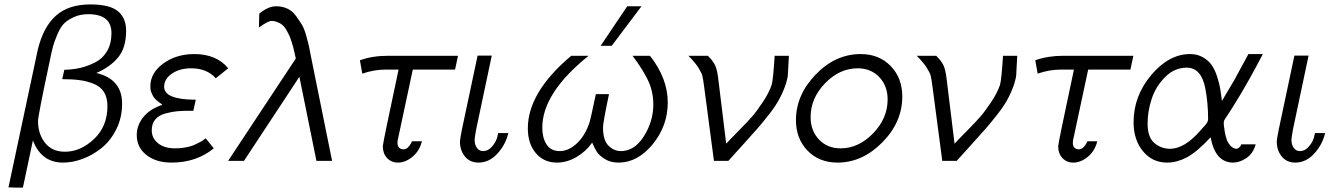

<svg xmlns="http://www.w3.org/2000/svg" viewBox="-20 -723 5986 863"><path d="M18.1 119.1 149.9 -500Q174.8 -602.1 231.4 -652.6Q288.1 -703.1 386.2 -703.1Q473.1 -703.1 510 -672.6Q546.9 -642.1 546.9 -585Q546.9 -507.8 510.5 -464.4Q474.1 -420.9 413.1 -395Q529.3 -367.2 528.8 -256.8Q528.8 -194.8 503.4 -143.3Q478 -91.8 438.5 -59.3Q398.9 -26.9 353 -9.5Q307.1 7.8 263.2 7.8Q166 7.8 127.9 -91.8L83 120.1H46.9ZM150.9 -179.2Q150.9 -121.1 182.4 -81.1Q213.9 -41 272 -41Q341.8 -41 402.3 -97.9Q462.9 -154.8 462.9 -246.1Q462.9 -283.2 448 -308.1Q433.1 -333 403.1 -345.5Q373 -357.9 340.1 -362.5Q307.1 -367.2 259.8 -367.2L269 -409.2Q308.1 -410.2 341.6 -418Q375 -425.8 408.4 -442.9Q441.9 -460 461.4 -493.4Q481 -526.9 481 -574.2Q481 -659.2 377 -659.2Q339.8 -659.2 311.5 -646Q283.2 -632.8 267.1 -616.5Q251 -600.1 237.1 -566.7Q223.1 -533.2 217.5 -511.7Q211.9 -490.2 203.1 -446.8Q150.9 -202.1 150.9 -179.2Z M594.7 -116.2Q594.7 -159.2 623.8 -196Q652.8 -232.9 710 -252Q709 -252.9 703.4 -257.1Q697.8 -261.2 695.8 -262.7Q693.8 -264.2 688.5 -268.6Q683.1 -272.9 679.9 -275.9Q676.8 -278.8 672.4 -284.4Q668 -290 666 -294.9Q664.1 -299.8 660.9 -306.4Q657.7 -313 656.7 -320.1Q655.8 -327.1 655.8 -335Q655.8 -395 713.9 -437.5Q772 -480 853 -480Q953.1 -480 1005.9 -416L949.7 -371.1Q910.6 -416 838.9 -416Q788.1 -416 752.9 -392.1Q717.8 -368.2 717.8 -333Q717.8 -276.9 851.1 -274.9Q856.9 -274.9 859.9 -274.9L849.1 -225.1H834Q800.8 -225.1 777.3 -223.1Q753.9 -221.2 723.9 -213.1Q693.8 -205.1 678 -186Q662.1 -167 662.1 -137.2Q662.1 -102.1 690.4 -79.1Q718.8 -56.2 766.1 -56.2Q783.2 -56.2 799.1 -58.1Q814.9 -60.1 828.4 -63.5Q841.8 -66.9 851.8 -71Q861.8 -75.2 871.8 -80.6Q881.8 -85.9 886.5 -88.4Q891.1 -90.8 897.9 -96.2L904.8 -101.1L940.9 -56.2Q862.8 7.8 751 7.8Q682.1 7.8 638.4 -26.1Q594.7 -60.1 594.7 -116.2Z M1005.4 0 1309.6 -460Q1308.6 -462.9 1304.7 -481.4Q1300.8 -500 1298.6 -508.5Q1296.4 -517.1 1290.5 -535.6Q1284.7 -554.2 1280 -564.2Q1275.4 -574.2 1267.1 -588.6Q1258.8 -603 1249.8 -610.6Q1240.7 -618.2 1227.5 -623.5Q1214.4 -628.9 1200.7 -628.9Q1184.6 -628.9 1143.6 -599.1L1145.5 -662.1Q1186.5 -695.3 1221.7 -694.8Q1248.5 -694.8 1271.5 -684.3Q1294.4 -673.8 1310.5 -651.4Q1326.7 -628.9 1337.2 -611.6Q1347.7 -594.2 1356.7 -561.5Q1365.7 -528.8 1368.2 -517.8Q1370.6 -506.8 1375.5 -480L1472.7 0H1402.3L1325.7 -377.9L1076.7 0Z M1597.7 -452.1Q1653.8 -472.2 1722.7 -472.2H2038.6L2025.4 -410.2H1835.4L1768.6 -97.2Q1768.6 -97.2 1767.6 -94.2Q1767.6 -92.3 1767.1 -88.6Q1766.6 -85 1766.6 -81.1Q1766.6 -65.9 1774.4 -58.8Q1782.2 -51.8 1792.5 -51.8Q1804.7 -51.8 1814 -60.8Q1823.2 -69.8 1827.6 -79.1L1831.5 -87.9H1876.5Q1865.2 -43.9 1833.7 -18.1Q1802.2 7.8 1768.6 7.8Q1738.8 7.8 1719.7 -12.7Q1700.7 -33.2 1700.7 -65.9Q1700.7 -79.1 1771.5 -410.2H1711.4Q1661.6 -410.2 1608.4 -392.1Z M2047.4 -86.9Q2047.4 -95.7 2055.7 -138.2L2126.5 -472.2V-473.1H2190.4L2120.6 -143.1Q2113.8 -106 2113.3 -95.2Q2113.3 -72.3 2123.8 -58.1Q2134.3 -43.9 2151.4 -43.9Q2174.3 -43.9 2191.4 -64Q2208.5 -84 2214.4 -104L2219.2 -125H2264.6Q2253.4 -74.2 2216.3 -33.2Q2179.2 7.8 2130.4 7.8Q2092.3 7.8 2069.8 -19.5Q2047.4 -46.9 2047.4 -86.9Z M2352.5 -146Q2352.5 -308.1 2547.4 -472.2H2625.5Q2417.5 -305.2 2417.5 -148.9Q2417.5 -104 2436.5 -74Q2455.6 -43.9 2495.6 -43.9Q2536.6 -43.9 2574 -79.6Q2611.3 -115.2 2630.4 -174.8Q2634.3 -186 2658.2 -299.8H2717.3Q2690.4 -171.9 2690.4 -149.9Q2690.4 -92.8 2714.8 -68.4Q2739.3 -43.9 2770.5 -43.9Q2832.5 -43.9 2874.5 -111.1Q2916.5 -178.2 2916.5 -252.9Q2916.5 -312 2892.6 -362.1Q2868.7 -412.1 2823.2 -472.2H2901.4Q2981.4 -371.1 2981.4 -262.2Q2981.4 -157.2 2913.8 -74.7Q2846.2 7.8 2760.3 7.8Q2724.1 7.8 2698.2 -8.5Q2672.4 -24.9 2662.4 -41Q2652.3 -57.1 2641.6 -82Q2613.8 -42 2571 -17.1Q2528.3 7.8 2483.4 7.8Q2424.3 7.8 2388.4 -34.7Q2352.5 -77.1 2352.5 -146ZM2679.7 -517.1 2799.3 -694.8H2863.3L2729.5 -517.1Z M3074.2 -472.2H3162.1Q3163.1 -470.2 3168.7 -464.6Q3174.3 -459 3175.8 -457.5Q3177.2 -456.1 3181.2 -450.4Q3185.1 -444.8 3186.5 -442.9Q3188 -440.9 3191.2 -435.5Q3194.3 -430.2 3195.8 -426Q3197.3 -421.9 3199.2 -416Q3201.2 -410.2 3202.6 -403.6Q3204.1 -397 3205.6 -388.9Q3207 -380.9 3208 -372.1L3244.1 -77.1Q3253.9 -88.4 3297.1 -132.1Q3340.3 -175.8 3360.8 -199.5Q3381.3 -223.1 3408.7 -264.2Q3436 -305.2 3448.2 -340.8Q3455.1 -361.8 3461.9 -472.2H3525.9Q3524.9 -456.1 3523.9 -435.1Q3522.9 -414.1 3522.5 -407Q3522 -399.9 3521.5 -389.4Q3521 -378.9 3519.5 -373.5Q3518.1 -368.2 3516.6 -361.6Q3515.1 -355 3512.2 -345.2Q3501 -312 3484.1 -280Q3467.3 -248 3438.2 -210.9Q3409.2 -173.8 3388.7 -149.9Q3368.2 -126 3322 -75.4Q3275.9 -24.9 3253.9 0H3189L3145 -333Q3140.1 -370.1 3136.7 -383.1Q3133.3 -396 3119.1 -418.7Q3105 -441.4 3074.2 -472.2Z M3557.6 -183.1Q3557.6 -295.9 3646.2 -387.9Q3734.9 -480 3848.6 -480Q3931.6 -480 3983.6 -426Q4035.6 -372.1 4035.6 -289.1Q4035.6 -173.8 3945.8 -83Q3856 7.8 3744.6 7.8Q3661.6 7.8 3609.6 -46.1Q3557.6 -100.1 3557.6 -183.1ZM3623.5 -196.8Q3623.5 -135.7 3661.1 -95.9Q3698.7 -56.2 3758.8 -56.2Q3838.9 -56.2 3904.3 -123.5Q3969.7 -190.9 3969.7 -275.9Q3969.7 -336.9 3932.1 -376.5Q3894.5 -416 3835 -416Q3753.9 -416 3688.7 -348.9Q3623.5 -281.7 3623.5 -196.8Z M4100.6 -472.2H4188.5Q4189.5 -470.2 4195.1 -464.6Q4200.7 -459 4202.1 -457.5Q4203.6 -456.1 4207.5 -450.4Q4211.4 -444.8 4212.9 -442.9Q4214.4 -440.9 4217.5 -435.5Q4220.7 -430.2 4222.2 -426Q4223.6 -421.9 4225.6 -416Q4227.5 -410.2 4229 -403.6Q4230.5 -397 4231.9 -388.9Q4233.4 -380.9 4234.4 -372.1L4270.5 -77.1Q4280.3 -88.4 4323.5 -132.1Q4366.7 -175.8 4387.2 -199.5Q4407.7 -223.1 4435.1 -264.2Q4462.4 -305.2 4474.6 -340.8Q4481.4 -361.8 4488.3 -472.2H4552.2Q4551.3 -456.1 4550.3 -435.1Q4549.3 -414.1 4548.8 -407Q4548.3 -399.9 4547.9 -389.4Q4547.4 -378.9 4545.9 -373.5Q4544.4 -368.2 4543 -361.6Q4541.5 -355 4538.6 -345.2Q4527.3 -312 4510.5 -280Q4493.7 -248 4464.6 -210.9Q4435.5 -173.8 4415 -149.9Q4394.5 -126 4348.4 -75.4Q4302.2 -24.9 4280.3 0H4215.3L4171.4 -333Q4166.5 -370.1 4163.1 -383.1Q4159.7 -396 4145.5 -418.7Q4131.3 -441.4 4100.6 -472.2Z M4633.3 -452.1Q4689.5 -472.2 4758.3 -472.2H5074.2L5061 -410.2H4871.1L4804.2 -97.2Q4804.2 -97.2 4803.2 -94.2Q4803.2 -92.3 4802.7 -88.6Q4802.2 -85 4802.2 -81.1Q4802.2 -65.9 4810.1 -58.8Q4817.9 -51.8 4828.1 -51.8Q4840.3 -51.8 4849.6 -60.8Q4858.9 -69.8 4863.3 -79.1L4867.2 -87.9H4912.1Q4900.9 -43.9 4869.4 -18.1Q4837.9 7.8 4804.2 7.8Q4774.4 7.8 4755.4 -12.7Q4736.3 -33.2 4736.3 -65.9Q4736.3 -79.1 4807.1 -410.2H4747.1Q4697.3 -410.2 4644 -392.1Z M5075.2 -172.9Q5075.2 -292 5154.8 -386Q5234.4 -480 5329.1 -480Q5362.3 -480 5387.7 -465.1Q5413.1 -450.2 5427.2 -429.2Q5441.4 -408.2 5450.9 -378.2Q5460.4 -348.1 5464.4 -325.7Q5468.3 -303.2 5471.2 -278.8Q5472.2 -272 5472.2 -269L5528.3 -363.8L5591.3 -480H5656.2Q5625.5 -420.9 5598.4 -372.6Q5571.3 -324.2 5553.7 -295.2Q5536.1 -266.1 5522.2 -243.7Q5508.3 -221.2 5500.7 -210.2Q5493.2 -199.2 5488.3 -191.7Q5483.4 -184.1 5481.9 -179.9Q5480.5 -175.8 5480.5 -171.9Q5480.5 -167 5481 -159.4Q5481.4 -151.9 5484.9 -131.8Q5488.3 -111.8 5493.7 -96.4Q5499 -81.1 5510.7 -68.1Q5522.5 -55.2 5537.1 -54.2Q5543 -54.2 5548.6 -59.1Q5554.2 -64 5557.1 -68.8L5559.1 -74.2H5624Q5612.8 -33.2 5582.5 -12.7Q5552.2 7.8 5522.5 7.8Q5442.4 7.8 5421.4 -106Q5360.4 -40 5313.5 -15.1Q5269.5 7.8 5226.1 7.8Q5159.2 7.8 5117.2 -43.5Q5075.2 -94.7 5075.2 -172.9ZM5138.2 -168Q5138.2 -106 5168.7 -80.1Q5199.2 -54.2 5239.3 -54.2Q5304.2 -54.2 5376.5 -137.2Q5380.4 -142.1 5385.7 -147.9Q5391.1 -153.8 5393.8 -156.5Q5396.5 -159.2 5399.4 -163.1Q5402.3 -167 5403.8 -168.9Q5405.3 -170.9 5406.7 -173.8Q5408.2 -176.8 5408.7 -179Q5409.2 -181.2 5409.7 -183.6Q5410.2 -186 5410.2 -189Q5410.2 -260.7 5397.5 -326.2Q5379.4 -418.9 5314.5 -418.9Q5259.3 -418.9 5217.3 -377Q5175.3 -335 5156.7 -279.1Q5138.2 -223.1 5138.2 -168Z M5718.8 -86.9Q5718.8 -95.7 5727.1 -138.2L5797.9 -472.2V-473.1H5861.8L5792 -143.1Q5785.2 -106 5784.7 -95.2Q5784.7 -72.3 5795.2 -58.1Q5805.7 -43.9 5822.8 -43.9Q5845.7 -43.9 5862.8 -64Q5879.9 -84 5885.7 -104L5890.6 -125H5936Q5924.8 -74.2 5887.7 -33.2Q5850.6 7.8 5801.8 7.8Q5763.7 7.8 5741.2 -19.5Q5718.8 -46.9 5718.8 -86.9Z"/></svg>

Font: CMU Bright
Style: Oblique
Weight: 500
Italic angle: -12°
Version: Version 0.7.0